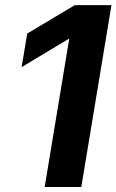

<svg xmlns="http://www.w3.org/2000/svg" viewBox="-20 -748 466 768"><path d="M425.8 -727.5 305.2 0H158.7L256.8 -592.3H254.4L66.4 -479.5L88.9 -613.8L279.3 -727.5Z"/></svg>

Font: Inter 24pt
Style: Bold Italic
Weight: 700
Italic angle: -9.3988°
Version: Version 4.001;git-66647c0bb